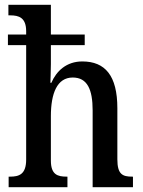

<svg xmlns="http://www.w3.org/2000/svg" viewBox="-20 -780 597 800"><path d="M16 0H261V-44H258C220 -44 192 -52 192 -111V-296C192 -391 218 -457 283 -457C344 -457 366 -407 366 -320V0H534V-44H531C491 -44 469 -53 469 -116V-329C469 -465 418 -524 323 -524C257 -524 215 -484 194 -435H190C190 -444 192 -482 192 -513V-592H333V-636H192V-760H15V-716H23C58 -716 89 -707 89 -650V-636H13V-592H89V-115C89 -53 59 -44 22 -44H16Z"/></svg>

Font: Noto Serif Devanagari Condensed Medium
Style: Regular
Weight: 500
Width: 3
Designer: Universal Thirst, Indian Type Foundry and the Monotype Design Team
Foundry: Monotype Imaging Inc.
Version: Version 2.004